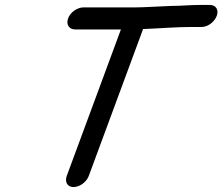

<svg xmlns="http://www.w3.org/2000/svg" viewBox="-20 -697 899 776"><path d="M756.4 -588H795.4C821.5 -588 847.6 -610 856.1 -633C865.1 -657.3 852.6 -677 828.3 -677H789.3C746.3 -677 713.3 -673 670.4 -673C632.6 -671.7 560.2 -667 522.6 -667H316.6C293.6 -667 265 -649 255.4 -623C246.2 -598.2 258.9 -578 283.7 -578H468.7L249.8 14C241.3 37 251.1 59 277.2 59C302 59 329.7 38.8 338.8 14L558.3 -579.6C629.1 -582.4 691.5 -588 756.4 -588Z"/></svg>

Font: Just Breathe
Style: BdObl7
Weight: 400
Foundry: Cannot Into Space Fonts
Version: Version 0.72